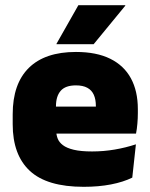

<svg xmlns="http://www.w3.org/2000/svg" viewBox="-20 -708 580 741"><path d="M303 13Q161.5 13 95.2 -48.5Q29 -110 29 -228.5V-267Q29 -384.5 91.2 -446Q153.5 -507.5 273 -507.5Q352.5 -507.5 405.5 -481.2Q458.5 -455 485.2 -405.8Q512 -356.5 512 -287V-271.5Q512 -251.5 510.2 -230.8Q508.5 -210 505 -192.5H346.5Q348.5 -223 349.2 -250Q350 -277 350 -298.5Q350 -324.5 342 -342.2Q334 -360 317 -369.2Q300 -378.5 273 -378.5Q232.5 -378.5 214.2 -357.5Q196 -336.5 196 -298V-253.5L197 -234.5V-203.5Q197 -188 202.5 -173.5Q208 -159 222.8 -147.8Q237.5 -136.5 264.8 -130Q292 -123.5 335.5 -123.5Q380 -123.5 422.5 -130.8Q465 -138 504.5 -151L490.5 -22.5Q456 -5.5 408.2 3.8Q360.5 13 303 13ZM469.5 -192.5H122.5V-296.5H469.5ZM198 -539 282.5 -688H463.5V-686L341.5 -537.5H198Z"/></svg>

Font: Anek Malayalam Medium ExtraBold
Style: Regular
Weight: 800
Version: Version 1.003